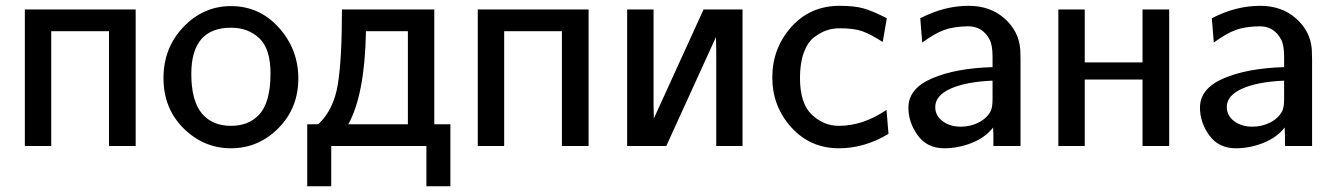

<svg xmlns="http://www.w3.org/2000/svg" viewBox="-20 -505 4623 664"><path d="M65.9 0V-472.2H449.2V0H356.9V-397H157.2V0Z M778.8 -483.9Q877.9 -483.9 944.8 -408.9Q1011.7 -334 1011.7 -233.9Q1011.7 -130.9 942.6 -61.5Q873.5 7.8 778.8 7.8Q684.6 7.8 615 -61Q545.4 -129.9 545.4 -234.9Q545.4 -339.8 614.5 -411.9Q683.6 -483.9 778.8 -483.9ZM641.6 -249Q641.6 -156.2 678.7 -111.8Q714.8 -69.8 778.8 -69.8Q838.9 -69.8 874.5 -106.9Q915.5 -148.9 915.5 -251Q915.5 -335.9 877 -372.6Q838.4 -409.2 778.8 -409.2Q641.6 -409.2 641.6 -249Z M1042.5 -75.2H1080.6Q1133.8 -125 1148.2 -212.4Q1162.6 -299.8 1162.6 -472.2H1481.9V-75.2H1537.6V139.2H1454.6V0H1125.5V139.2H1042.5ZM1184.6 -75.2H1390.6V-397H1245.6Q1241.7 -178.2 1184.6 -75.2Z M1632.3 0V-472.2H2015.6V0H1923.3V-397H1723.6V0Z M2148.9 0V-472.2H2240.2V-145L2241.2 -95.2L2413.1 -472.2H2547.9V0H2457V-327.1L2456.1 -377L2284.2 0Z M2650.9 -236.8Q2650.9 -337.9 2716.3 -411.4Q2781.7 -484.9 2883.8 -484.9Q2935.5 -484.9 2967 -475.8Q2998.5 -466.8 3046.9 -441.9L3032.7 -359.9Q2990.7 -386.7 2962.2 -397Q2933.6 -407.2 2883.8 -407.2Q2859.9 -407.2 2838.9 -400.1Q2817.9 -393.1 2795.4 -376Q2772.9 -358.9 2759.8 -323Q2746.6 -287.1 2746.6 -235.8Q2746.6 -147 2787.6 -108.4Q2828.6 -69.8 2880.9 -69.8Q2964.8 -69.8 3045.9 -125L3052.7 -42Q2969.7 7.8 2881.8 7.8Q2781.7 7.8 2716.3 -64.9Q2650.9 -137.7 2650.9 -236.8Z M3121.6 -132.8Q3121.6 -198.7 3203.1 -233.9Q3284.7 -269 3412.6 -272.9V-308.1Q3412.6 -349.1 3402.3 -368.2Q3378.4 -414.1 3327.6 -414.1Q3276.9 -413.1 3244.6 -401.1Q3212.4 -389.2 3169.4 -357.9L3162.6 -441.9Q3245.6 -484.9 3329.6 -484.9Q3404.8 -484.9 3454.1 -440.9Q3503.4 -397 3508.3 -335L3509.3 -301.8V0H3415.5V-36.1L3414.6 -64Q3386.7 -28.8 3340.1 -10.5Q3293.5 7.8 3245.6 7.8Q3186.5 7.8 3154.1 -36.6Q3121.6 -81.1 3121.6 -132.8ZM3214.4 -134.8Q3214.4 -105 3240 -85.9Q3265.6 -66.9 3302.7 -66.9Q3336.9 -66.9 3365.7 -82Q3394.5 -97.2 3406.7 -122.1Q3412.6 -135.3 3412.6 -163.1V-226.1Q3320.8 -222.2 3267.6 -198.5Q3214.4 -174.8 3214.4 -134.8Z M3640.1 0V-472.2H3731.4V-289.1H3931.2V-472.2H4023.4V0H3931.2V-230H3731.4V0Z M4129.9 -132.8Q4129.9 -198.7 4211.4 -233.9Q4293 -269 4420.9 -272.9V-308.1Q4420.9 -349.1 4410.6 -368.2Q4386.7 -414.1 4335.9 -414.1Q4285.2 -413.1 4252.9 -401.1Q4220.7 -389.2 4177.7 -357.9L4170.9 -441.9Q4253.9 -484.9 4337.9 -484.9Q4413.1 -484.9 4462.4 -440.9Q4511.7 -397 4516.6 -335L4517.6 -301.8V0H4423.8V-36.1L4422.9 -64Q4395 -28.8 4348.4 -10.5Q4301.8 7.8 4253.9 7.8Q4194.8 7.8 4162.4 -36.6Q4129.9 -81.1 4129.9 -132.8ZM4222.7 -134.8Q4222.7 -105 4248.3 -85.9Q4273.9 -66.9 4311 -66.9Q4345.2 -66.9 4374 -82Q4402.8 -97.2 4415 -122.1Q4420.9 -135.3 4420.9 -163.1V-226.1Q4329.1 -222.2 4275.9 -198.5Q4222.7 -174.8 4222.7 -134.8Z"/></svg>

Font: CMU Bright
Style: SemiBold
Weight: 600
Version: Version 0.7.0